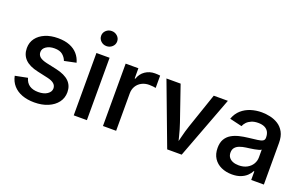

<svg xmlns="http://www.w3.org/2000/svg" viewBox="-87 -1163 2521 1579"><g transform="rotate(20 1174.0 -373.5)"><path d="M270.5 11.2Q210 11.2 162.8 -6.3Q115.7 -23.9 85.7 -57.9Q55.7 -91.8 45.9 -140.1L154.3 -161.6Q165.5 -120.1 195.3 -100.1Q225.1 -80.1 272 -80.1Q321.8 -80.1 351.3 -100.6Q380.9 -121.1 380.9 -150.4Q380.9 -175.3 362.3 -191.7Q343.8 -208 305.2 -216.8L212.9 -237.3Q136.2 -253.9 98.9 -291.7Q61.5 -329.6 61.5 -388.7Q61.5 -438.5 88.9 -475.1Q116.2 -511.7 164.6 -532.2Q212.9 -552.7 276.4 -552.7Q336.4 -552.7 379.4 -535.4Q422.4 -518.1 449.2 -487.1Q476.1 -456.1 487.3 -414.6L384.3 -393.1Q374 -421.9 349.1 -442.9Q324.2 -463.9 277.3 -463.9Q234.4 -463.9 205.8 -444.8Q177.2 -425.8 177.2 -396Q177.2 -370.1 196.3 -353.8Q215.3 -337.4 258.8 -327.6L348.6 -308.1Q425.3 -291 462.4 -254.4Q499.5 -217.8 499.5 -160.6Q499.5 -109.9 470.5 -71.3Q441.4 -32.7 389.6 -10.7Q337.9 11.2 270.5 11.2Z M613.3 0V-545.9H728.5V0ZM670.9 -627Q642.1 -627 621.6 -646.2Q601.1 -665.5 601.1 -692.9Q601.1 -720.7 621.6 -739.7Q642.1 -758.8 670.9 -758.8Q699.7 -758.8 720.5 -739.7Q741.2 -720.7 741.2 -692.9Q741.2 -665.5 720.5 -646.2Q699.7 -627 670.9 -627Z M869.1 0V-545.9H980.5V-456.5H986.3Q1001.5 -502.4 1038.8 -527.8Q1076.2 -553.2 1123.5 -553.2Q1133.8 -553.2 1147 -552.5Q1160.2 -551.8 1169.4 -550.3V-442.4Q1162.6 -444.3 1145.5 -446.3Q1128.4 -448.2 1111.3 -448.2Q1075.2 -448.2 1046.1 -432.9Q1017.1 -417.5 1000.7 -390.1Q984.4 -362.8 984.4 -327.1V0Z M1431.2 0 1226.1 -545.9H1350.1L1455.1 -241.2Q1472.7 -189.5 1485.4 -137.5Q1498 -85.4 1511.7 -33.2H1480Q1493.7 -85.4 1506.1 -137.5Q1518.6 -189.5 1536.1 -241.2L1640.1 -545.9H1763.7L1558.1 0Z M2000.5 11.7Q1948.2 11.7 1906.5 -7.3Q1864.7 -26.4 1840.6 -63.2Q1816.4 -100.1 1816.4 -153.8Q1816.4 -200.2 1834 -230.2Q1851.6 -260.3 1881.8 -278.1Q1912.1 -295.9 1949.2 -304.7Q1986.3 -313.5 2025.9 -317.9Q2073.7 -323.7 2103.8 -327.4Q2133.8 -331.1 2147.9 -339.8Q2162.1 -348.6 2162.1 -367.2V-370.1Q2162.1 -398.9 2150.9 -419.2Q2139.6 -439.5 2117.2 -450.2Q2094.7 -460.9 2061.5 -460.9Q2027.3 -460.9 2002.7 -450.4Q1978 -439.9 1962.6 -423.6Q1947.3 -407.2 1939.9 -388.7L1832 -414.1Q1849.6 -462.9 1884 -493.4Q1918.5 -523.9 1963.9 -538.3Q2009.3 -552.7 2060.1 -552.7Q2095.2 -552.7 2133.3 -544.4Q2171.4 -536.1 2204.1 -515.4Q2236.8 -494.6 2257.1 -457.8Q2277.3 -420.9 2277.3 -363.3V0H2166.5V-75.2H2161.1Q2149.9 -52.7 2128.9 -33Q2107.9 -13.2 2075.9 -0.7Q2043.9 11.7 2000.5 11.7ZM2027.8 -77.6Q2069.8 -77.6 2100.1 -94.2Q2130.4 -110.8 2146.5 -137.9Q2162.6 -165 2162.6 -196.3V-264.2Q2156.7 -258.8 2141.1 -254.2Q2125.5 -249.5 2105.5 -246.1Q2085.4 -242.7 2066.7 -240Q2047.9 -237.3 2035.2 -235.8Q2005.9 -231.9 1981.4 -222.9Q1957 -213.9 1943.1 -197.3Q1929.2 -180.7 1929.2 -153.8Q1929.2 -128.9 1941.9 -111.8Q1954.6 -94.7 1976.8 -86.2Q1999 -77.6 2027.8 -77.6Z"/></g></svg>

Font: Inter
Style: 540
Weight: 540
Designer: Rasmus Andersson
Foundry: rsms
Version: Version 4.001;git-66647c0bb